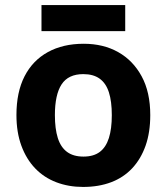

<svg xmlns="http://www.w3.org/2000/svg" viewBox="-20 -729 659 759"><path d="M574 -274Q574 -205.6 555.5 -153.1Q536.9 -100.5 502.5 -63.7Q468 -27 419 -8.5Q370 10 308.4 10Q251.2 10 202.6 -8.5Q154 -27 119 -63.5Q84 -100 64.5 -153Q45 -206 45 -274.2Q45 -364.7 77 -427.3Q109.1 -489.9 168.9 -522.9Q228.7 -556 311 -556Q388.4 -556 447.2 -523Q506 -490 540 -427.3Q574 -364.7 574 -274ZM197 -273.8Q197 -220 208.5 -183.5Q220 -147 245 -128.5Q270 -110 310 -110Q350 -110 374.5 -128.5Q399 -147 410.5 -183.5Q422 -220 422 -273.6Q422 -328 410.5 -364Q399 -400 374 -418Q349.1 -436 309.3 -436Q250 -436 223.5 -395.5Q197 -355 197 -273.8ZM475 -709V-606H144V-709Z"/></svg>

Font: Noto Sans Kannada
Style: Regular
Weight: 400
Designer: Jelle Bosma - Monotype Design Team
Foundry: Monotype Imaging Inc.
Version: Version 2.003